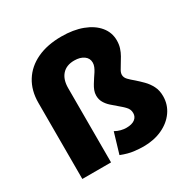

<svg xmlns="http://www.w3.org/2000/svg" viewBox="-168 -888 1037 1054"><g transform="rotate(-30 351.0 -360.5)"><path d="M446.5 14Q421.5 14 387 10Q352.5 6 307.5 -11.5L346 -141Q364 -131 381.8 -126.5Q399.5 -122 416.5 -122Q451 -122 469.8 -136Q488.5 -150 488.5 -174Q488.5 -197.5 472.2 -214.5Q456 -231.5 434.5 -249Q417.5 -263 400 -278.8Q382.5 -294.5 371.2 -314Q360 -333.5 360 -358Q360 -374.5 366 -390Q372 -405.5 381 -420Q390 -434.5 399 -448.5Q408 -461.5 416 -474Q424 -486.5 429.2 -499.2Q434.5 -512 434.5 -525Q434.5 -553 411.5 -569.2Q388.5 -585.5 351.5 -585.5Q301.5 -585.5 274.5 -555.2Q247.5 -525 247.5 -470.5V0H65.5V-482Q65.5 -560 100.8 -616.8Q136 -673.5 201.2 -704.2Q266.5 -735 356.5 -735Q432 -735 489 -713.5Q546 -692 578 -653.5Q610 -615 610 -564.5Q610 -538.5 603 -517Q596 -495.5 585.5 -477.2Q575 -459 565 -443Q555 -427 547 -412.8Q539 -398.5 539 -386Q539 -369 553.2 -354.2Q567.5 -339.5 587 -323.5Q607 -306 628 -284.8Q649 -263.5 663 -236.2Q677 -209 677 -172.5Q677 -119 647 -76.5Q617 -34 564.8 -10Q512.5 14 446.5 14Z"/></g></svg>

Font: Geologica ExtraBold
Style: Regular
Weight: 800
Designer: Sindre Bremnes, Frode Helland
Foundry: Monokrom Skriftforlag AS
Version: Version 1.010;gftools[0.9.28]